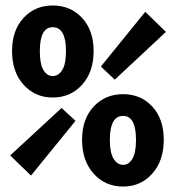

<svg xmlns="http://www.w3.org/2000/svg" viewBox="-20 -667 640 699"><path d="M171.9 -312Q107.9 -312 65.9 -358.4Q23.9 -404.8 23.9 -481Q23.9 -556.6 65.7 -601.8Q107.4 -647 171.9 -647Q236.8 -647 278.8 -601.8Q320.8 -556.6 320.8 -481Q320.8 -404.8 278.8 -358.4Q236.8 -312 171.9 -312ZM397.9 -377 347.2 -424.8 508.8 -624 584 -550.8ZM171.9 -390.1Q192.9 -390.1 206.5 -411.9Q220.2 -433.6 220.2 -481Q220.2 -567.9 171.9 -567.9Q125 -567.9 125 -481Q125 -433.6 138.2 -411.9Q151.4 -390.1 171.9 -390.1ZM428.2 12.2Q363.3 12.2 321 -34.7Q278.8 -81.5 278.8 -158.2Q278.8 -233.9 321 -279.1Q363.3 -324.2 428.2 -324.2Q492.7 -324.2 534.4 -279.1Q576.2 -233.9 576.2 -158.2Q576.2 -81.5 534.2 -34.7Q492.2 12.2 428.2 12.2ZM92.8 -27.8 17.1 -101.1 204.1 -273.9 254.9 -227.1ZM428.2 -66.9Q448.7 -66.9 461.9 -88.6Q475.1 -110.4 475.1 -158.2Q475.1 -245.1 428.2 -245.1Q379.9 -245.1 379.9 -158.2Q379.9 -110.8 393.6 -88.9Q407.2 -66.9 428.2 -66.9Z"/></svg>

Font: Office Code Pro Bold
Style: Regular
Weight: 700
Designer: Nathan Rutzky & Paul D. Hunt
Foundry: Adobe Systems Incorporated
Version: Version 1.004;PS 001.004;hotconv 1.0.70;makeotf.lib2.5.58329